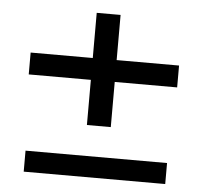

<svg xmlns="http://www.w3.org/2000/svg" viewBox="-45 -592 704 665"><g transform="rotate(5 306.5 -260.0)"><path d="M265 -155V-312H49V-388H265V-545H348V-388H565V-312H348V-155ZM61 25V-48H553V25Z"/></g></svg>

Font: Lil Grotesk Medium
Style: Regular
Weight: 500
Designer: Bastien Sozeau
Foundry: NBR — Bastien Sozeau
Version: Version 3.003; ttfautohint (v1.8.4.7-5d5b);gftools[0.9.33]